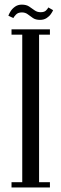

<svg xmlns="http://www.w3.org/2000/svg" viewBox="-20 -830 272 850"><path d="M31 0V-23.5H78.5V-676.5H31V-700H201V-676.5H153V-23.5H201V0ZM157 -742Q138 -742 125.8 -750.2Q113.5 -758.5 102.8 -766.8Q92 -775 77 -775Q59.5 -775 50.5 -765.2Q41.5 -755.5 39 -750L17 -760.5Q20 -769 27.2 -780.5Q34.5 -792 47 -800.8Q59.5 -809.5 76.5 -809.5Q96.5 -809.5 109.2 -801Q122 -792.5 133.2 -784.2Q144.5 -776 160 -776Q176.5 -776 184 -783.8Q191.5 -791.5 194 -797L215 -785Q212.5 -778 205.2 -767.8Q198 -757.5 186 -749.8Q174 -742 157 -742Z"/></svg>

Font: Imbue 48pt
Style: Regular
Weight: 400
Designer: Tyler Finck
Foundry: Etcetera Type Company
Version: Version 1.102